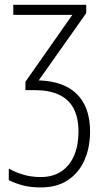

<svg xmlns="http://www.w3.org/2000/svg" viewBox="-20 -551 434 811"><path d="M344.2 -530.8V-495.6L143.6 -211.4Q215.3 -209 263.4 -183.6Q311.5 -158.2 335.9 -110.8Q360.4 -63.5 360.4 4.9Q360.4 71.8 336.9 125.2Q313.5 178.7 267.1 209.7Q220.7 240.7 152.3 240.7Q107.9 240.7 75 231.7Q42 222.7 17.1 210V161.1Q43.9 176.3 77.6 186.5Q111.3 196.8 152.3 196.8Q203.1 196.8 238.8 173.1Q274.4 149.4 293 106.2Q311.5 63 311.5 5.4Q311.5 -53.7 291 -92.8Q270.5 -131.8 229 -151.1Q187.5 -170.4 124.5 -170.4H87.4V-205.6L285.6 -488.3H36.1V-530.8Z"/></svg>

Font: Open Sans SemiCondensed Light
Style: Regular
Weight: 300
Width: 4
Designer: Monotype Design Team
Foundry: Monotype Imaging Inc.
Version: Version 3.000